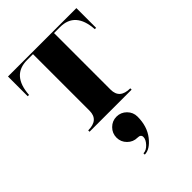

<svg xmlns="http://www.w3.org/2000/svg" viewBox="-230 -613 1008 1008"><g transform="rotate(-45 273.5 -109.0)"><path d="M351.6 122.1Q351.6 194.3 314 242.2Q276.4 290 237.3 290V280.3Q258.8 280.3 278.3 259.3Q297.9 238.3 297.9 219.7Q297.9 200.2 273.4 200.2Q241.2 200.2 218.3 177.2Q195.3 154.3 195.3 122.1Q195.3 89.8 218.3 66.9Q241.2 43.9 273.4 43.9Q305.7 43.9 328.6 66.9Q351.6 89.8 351.6 122.1ZM151.4 -498Q38.1 -498 29.3 -361.3H19.5V-507.8H527.3V-361.3H517.6Q508.8 -498 396 -498H351.6V-78.1Q351.6 -9.8 429.7 -9.8V0H117.2V-9.8Q195.3 -9.8 195.3 -78.1V-498Z"/></g></svg>

Font: spinweradC
Style: Bold
Weight: 700
Width: 7
Version: Version 0.3